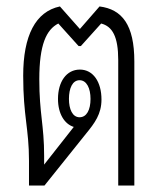

<svg xmlns="http://www.w3.org/2000/svg" viewBox="-20 -576 509 596"><path d="M70 0H118L247 -161C274 -194 295 -222 295 -267C295 -322 269 -360 228 -360C186 -360 160 -322 160 -269C160 -223 180 -191 209 -182L117 -65V-92C117 -188 102 -223 102 -330C102 -438 124 -484 161 -503L224 -433H231L294 -503C329 -494 347 -462 347 -390V0H397V-385C397 -499 359 -547 289 -556L228 -486L166 -556C90 -540 52 -465 52 -341C52 -215 70 -177 70 -77ZM227 -212C205 -212 194 -237 194 -269C194 -302 205 -327 227 -327C249 -327 261 -302 261 -269C261 -235 249 -212 227 -212Z"/></svg>

Font: Noto Sans Thai Looped ExtraCondensed Light
Style: Regular
Weight: 300
Width: 2
Designer: Sasikarn Vongin, Ben Mitchell
Foundry: The Fontpad Ltd
Version: Version 1.001